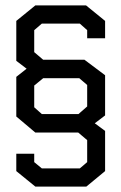

<svg xmlns="http://www.w3.org/2000/svg" viewBox="-20 -720 447 707"><path d="M298 -33H110L40 -90V-154H106V-123L134 -100H274L301 -123V-204L268 -232H110L40 -291V-437L78 -467L40 -496V-643L110 -700H297L367 -643V-579H301V-609L274 -633H134L106 -609V-528L139 -500H291L367 -443V-295L329 -266L367 -238V-90ZM301 -407 272 -432H139L106 -405V-325L134 -300H269L301 -328Z"/></svg>

Font: Turret Road Medium
Style: Regular
Weight: 500
Designer: Noponies
Foundry: Noponies
Version: Version 1.001; ttfautohint (v1.8)